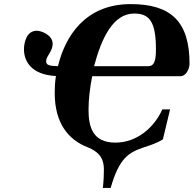

<svg xmlns="http://www.w3.org/2000/svg" viewBox="-20 -727 945 937"><path d="M97 -486C97 -428 133 -362 253 -356C248 -326 247 -298 247 -273C247 -128 312 -44 411 -7C452 11 487 35 487 101C487 125 486 155 482 190H520C563 42 608 17 685 -9C718 -19 750 -31 775 -47L810 -193H772C734 -107 650 -31 543 -31C432 -31 412 -108 412 -192C412 -240 419 -302 430 -355H861C887 -355 905 -390 905 -416C905 -624 812 -707 618 -707C394 -707 297 -547 263 -404C218 -405 205 -410 205 -429C205 -453 237 -476 237 -513C237 -558 179 -577 160 -577C107 -577 97 -515 97 -486ZM439 -404C475 -539 531 -661 635 -661C710 -661 741 -620 741 -486C741 -421 729 -404 702 -404Z"/></svg>

Font: Heuristica
Style: Bold Italic
Weight: 700
Italic angle: -13°
Version: Version 1.0.1